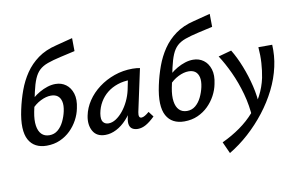

<svg xmlns="http://www.w3.org/2000/svg" viewBox="-95 -895 2117 1367"><g transform="rotate(-10 963.0 -211.5)"><path d="M188 11Q144 11 111.5 -6Q79 -23 60 -57.5Q41 -92 39 -146Q37 -200 53 -274Q68 -344 91.5 -408.5Q115 -473 152 -527.5Q189 -582 244 -622Q299 -662 378 -681L498 -712L499 -618L393 -594Q336 -581 298.5 -567.5Q261 -554 237.5 -532Q214 -510 198.5 -473.5Q183 -437 170.5 -380.5Q158 -324 141 -241Q130 -184 136 -143Q142 -102 163.5 -80.5Q185 -59 220 -59Q255 -59 281 -80.5Q307 -102 324 -137Q341 -172 349 -209Q358 -251 351.5 -279Q345 -307 326.5 -321Q308 -335 278 -335Q243 -335 203 -315Q163 -295 132 -259L108 -292Q130 -317 155 -338.5Q180 -360 208 -376Q236 -392 265.5 -401.5Q295 -411 324 -411Q367 -411 399 -387.5Q431 -364 445 -320Q459 -276 445 -214Q437 -172 415.5 -132Q394 -92 361.5 -60Q329 -28 285.5 -8.5Q242 11 188 11Z M613 8Q550 8 524 -38Q498 -84 511 -149Q522 -204 555 -253.5Q588 -303 638.5 -341Q689 -379 751.5 -401Q814 -423 884 -423Q902 -423 914 -421.5Q926 -420 937 -418L871 -111Q863 -69 887 -69Q898 -69 912.5 -77.5Q927 -86 943 -100L972 -62Q936 -27 906.5 -10.5Q877 6 848 6Q826 6 810 -3Q794 -12 788.5 -32Q783 -52 790 -85L825 -243L873 -277Q858 -215 831 -162.5Q804 -110 768.5 -71.5Q733 -33 693 -12.5Q653 8 613 8ZM649 -69Q676 -69 703 -86.5Q730 -104 754 -133.5Q778 -163 796 -200.5Q814 -238 823 -278L844 -381L891 -344Q883 -346 874 -346.5Q865 -347 856 -347Q805 -347 762 -332.5Q719 -318 686.5 -292Q654 -266 632.5 -229.5Q611 -193 603 -149Q596 -105 610 -87Q624 -69 649 -69Z M1183 11Q1139 11 1106.5 -6Q1074 -23 1055 -57.5Q1036 -92 1034 -146Q1032 -200 1048 -274Q1063 -344 1086.5 -408.5Q1110 -473 1147 -527.5Q1184 -582 1239 -622Q1294 -662 1373 -681L1493 -712L1494 -618L1388 -594Q1331 -581 1293.5 -567.5Q1256 -554 1232.5 -532Q1209 -510 1193.5 -473.5Q1178 -437 1165.5 -380.5Q1153 -324 1136 -241Q1125 -184 1131 -143Q1137 -102 1158.5 -80.5Q1180 -59 1215 -59Q1250 -59 1276 -80.5Q1302 -102 1319 -137Q1336 -172 1344 -209Q1353 -251 1346.5 -279Q1340 -307 1321.5 -321Q1303 -335 1273 -335Q1238 -335 1198 -315Q1158 -295 1127 -259L1103 -292Q1125 -317 1150 -338.5Q1175 -360 1203 -376Q1231 -392 1260.5 -401.5Q1290 -411 1319 -411Q1362 -411 1394 -387.5Q1426 -364 1440 -320Q1454 -276 1440 -214Q1432 -172 1410.5 -132Q1389 -92 1356.5 -60Q1324 -28 1280.5 -8.5Q1237 11 1183 11Z M1463 289 1425 205Q1496 172 1556 129.5Q1616 87 1661 35.5Q1706 -16 1736.5 -74.5Q1767 -133 1781 -198Q1791 -249 1794.5 -304Q1798 -359 1793 -418H1893Q1895 -379 1892 -339.5Q1889 -300 1880 -260Q1862 -178 1822.5 -99Q1783 -20 1727 52Q1671 124 1604 184.5Q1537 245 1463 289ZM1664 72Q1659 -20 1635 -106.5Q1611 -193 1576 -268.5Q1541 -344 1503 -402L1598 -428Q1632 -372 1660.5 -300Q1689 -228 1707.5 -151Q1726 -74 1728 1Z"/></g></svg>

Font: Ysabeau Infant SemiBold
Style: Italic
Weight: 600
Italic angle: -12°
Designer: Christian Thalmann (Catharsis Fonts)
Version: Version 2.002; featfreeze: ss01,ss02,lnum